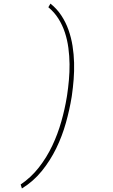

<svg xmlns="http://www.w3.org/2000/svg" viewBox="-20 -812 627 1061"><path d="M376 -276.4Q364.7 -206.5 344.2 -133.3Q323.7 -60.1 290.8 7.6Q257.8 75.2 211.2 132.8Q164.6 190.4 101.1 229.5L94.2 207.5Q151.9 168.5 195.1 113Q238.3 57.6 268.8 -6.8Q299.3 -71.3 318.8 -140.4Q338.4 -209.5 349.1 -275.4L351.1 -288.1Q356.9 -326.7 360.8 -369.9Q364.7 -413.1 364.3 -457.8Q363.8 -502.4 357.9 -546.9Q352.1 -591.3 338.6 -632.3Q325.2 -673.3 302.7 -709Q280.3 -744.6 247.1 -772L258.8 -792Q294.4 -763.7 318.8 -726.6Q343.3 -689.5 358.4 -647Q373.5 -604.5 380.9 -558.1Q388.2 -511.7 389.4 -465.1Q390.6 -418.5 387 -372.8Q383.3 -327.1 377.4 -286.1Z"/></svg>

Font: Roboto Mono Thin
Style: Italic
Weight: 250
Designer: Google
Version: Version 2.000985; 2015; ttfautohint (v1.3)